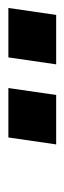

<svg xmlns="http://www.w3.org/2000/svg" viewBox="136 -876 157 470"><g transform="rotate(-90 215.0 -641.5)"><path d="M292 -583 309 -700H430L413 -583ZM96 -583 113 -700H234L217 -583Z"/></g></svg>

Font: Finlandica SemiBold
Style: Italic
Weight: 600
Italic angle: -8°
Designer: Niklas Ekholm, Juho Hiilivirta, Jaakko Suomalainen
Foundry: Helsinki Type Studio
Version: Version 1.063